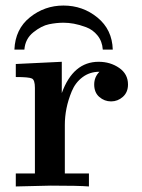

<svg xmlns="http://www.w3.org/2000/svg" viewBox="-20 -673 513 693"><path d="M387 -494H351Q349 -524 332 -545Q315 -566 290.5 -575Q266 -584 246.5 -587.5Q227 -591 209 -591Q184 -591 157 -585.5Q130 -580 100.5 -556.5Q71 -533 68 -494H32Q35 -568 88 -610.5Q141 -653 209 -653Q279 -653 332 -609.5Q385 -566 387 -494ZM37 0V-47H106V-356Q106 -384 95.5 -389.5Q85 -395 37 -395V-442L203 -450V-337Q244 -450 336 -450Q378 -450 410 -428Q442 -406 442 -368Q442 -340 423.5 -323.5Q405 -307 381 -307Q357 -307 338.5 -323Q320 -339 320 -368Q320 -395 339 -414Q304 -414 278 -394.5Q252 -375 239 -343.5Q226 -312 220 -282Q214 -252 214 -222V-47H301V0Q265 -3 163 -3Q142 -3 37 0Z"/></svg>

Font: CMU Serif
Style: Bold
Weight: 700
Version: Version 0.7.0